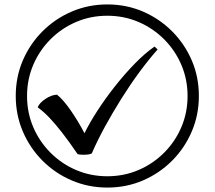

<svg xmlns="http://www.w3.org/2000/svg" viewBox="-20 -782 968 866"><path d="M355 -84Q338 -84 330 -87Q289 -147 258 -186.5Q227 -226 201.5 -252.5Q176 -279 150 -298Q158 -318 185 -336Q212 -354 237 -355Q265 -333 299 -284Q333 -235 361 -181Q384 -228 420 -283.5Q456 -339 499.5 -394Q543 -449 589 -496Q635 -543 677 -572L691 -559Q651 -514 609 -457Q567 -400 527.5 -337Q488 -274 453.5 -211Q419 -148 394 -90Q384 -84 355 -84ZM464 64Q379 64 304 32Q229 0 172 -57Q115 -114 83 -189Q51 -264 51 -349Q51 -435 83 -509.5Q115 -584 172 -641Q229 -698 304 -730Q379 -762 464 -762Q550 -762 624.5 -730Q699 -698 756 -641Q813 -584 845 -509.5Q877 -435 877 -349Q877 -264 845 -189Q813 -114 756 -57Q699 0 624.5 32Q550 64 464 64ZM464 13Q539 13 604.5 -15Q670 -43 720 -93Q770 -143 798 -208.5Q826 -274 826 -349Q826 -424 798 -489.5Q770 -555 720 -605Q670 -655 604.5 -683Q539 -711 464 -711Q389 -711 323.5 -683Q258 -655 208 -605Q158 -555 130 -489.5Q102 -424 102 -349Q102 -274 130 -208.5Q158 -143 208 -93Q258 -43 323.5 -15Q389 13 464 13Z"/></svg>

Font: ltamil25
Style: Book
Weight: 400
Designer: Jelle Bosma - Monotype Design Team
Foundry: Monotype Imaging Inc.
Version: Version 2.003